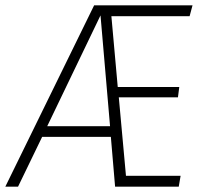

<svg xmlns="http://www.w3.org/2000/svg" viewBox="-51 -704 770 724"><path d="M664 -643H369L393 -376H625L620 -337H397L424 -41H630L623 0H383L367 -188H108L17 0H-31L304 -684H675ZM127 -228H364L328 -646Z"/></svg>

Font: Fira Sans Condensed ExtraLight
Style: Italic
Weight: 275
Width: 3
Italic angle: -8°
Designer: Carrois Corporate & Edenspiekermann AG
Foundry: Carrois Corporate GbR & Edenspiekermann AG
Version: Version 4.203